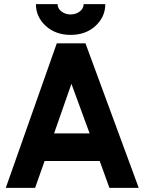

<svg xmlns="http://www.w3.org/2000/svg" viewBox="-20 -910 700 930"><path d="M242 -264 326 -504 414 -264ZM196 -130H463L510 0H652L394 -700H255L8 0H150ZM154 -890Q154 -828 202 -784Q250 -741 322 -741Q395 -741 442 -784Q490 -828 490 -890H385Q385 -869 367 -855Q348 -840 322 -840Q296 -840 277 -855Q259 -869 259 -890Z"/></svg>

Font: Unageo
Style: Bold
Weight: 700
Designer: Richard Sepsi
Foundry: Richard Sepsi
Version: Version 2.000